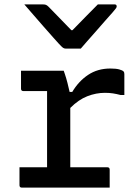

<svg xmlns="http://www.w3.org/2000/svg" viewBox="-20 -857 640 877"><path d="M349 -635H280Q273 -635 267.5 -639Q262 -643 249 -657Q241 -666 222.5 -686.5Q204 -707 180.5 -734Q157 -761 133.5 -788Q110 -815 91 -837H173Q184 -837 189.5 -835Q195 -833 202 -826Q213 -815 239.5 -787.5Q266 -760 306 -719H311Q350 -759 377 -786.5Q404 -814 427 -837H503Q513 -837 513 -828Q513 -824 510 -819.5Q507 -815 494 -800Q482 -787 462 -764Q442 -741 420 -716Q398 -691 378.5 -669Q359 -647 349 -635ZM69 -93H195V-441H87Q76 -441 76 -452V-534H271Q271 -534 276.5 -518Q282 -502 288 -479Q294 -456 298 -437H310Q339 -486 382.5 -515Q426 -544 484 -544Q510 -544 524.5 -540Q539 -536 544 -531Q548 -527 548 -519V-423H531Q512 -428 495.5 -430.5Q479 -433 459 -433Q419 -433 379 -417.5Q339 -402 301 -364V-93H470Q481 -93 481 -82V0H80Q69 0 69 -11Z"/></svg>

Font: Recursive Mn Lnr St Med
Style: Regular
Weight: 500
Monospace: yes
Version: Version 1.079;hotconv 1.0.112;makeotfexe 2.5.65598; ttfautoh